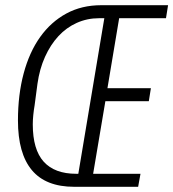

<svg xmlns="http://www.w3.org/2000/svg" viewBox="-20 -718 666 738"><path d="M265 0Q156 0 102.5 -64Q49 -128 49 -255Q49 -354 71 -436Q93 -518 134.5 -576Q176 -634 235 -666Q294 -698 369 -698H626L618 -648H438L393 -379H560L552 -329H385L338 -50H520L511 0ZM381 -648H361Q315 -648 275 -630Q235 -612 204.5 -579Q174 -546 153 -499.5Q132 -453 124 -396L113 -313Q110 -296 108 -276.5Q106 -257 106 -240Q106 -143 148 -96.5Q190 -50 273 -50H281Z"/></svg>

Font: IBM Plex Mono Light
Style: Italic
Weight: 300
Italic angle: -9°
Monospace: yes
Designer: Mike Abbink, Paul van der Laan, Pieter van Rosmalen
Foundry: Bold Monday
Version: Version 2.3